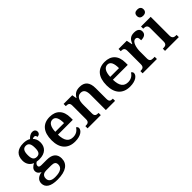

<svg xmlns="http://www.w3.org/2000/svg" viewBox="81 -1768 3007 3007"><g transform="rotate(-45 1585.0 -264.5)"><path d="M234 237C425 237 515 165 515 47C515 -45 460 -104 333 -104H217C176 -104 162 -116 162 -138C162 -165 182 -185 203 -195C216 -192 243 -190 258 -190C393 -190 457 -264 457 -367C457 -424 437 -462 410 -489C421 -496 433 -500 449 -500C471 -500 483 -484 483 -461C528 -461 545 -488 545 -518C545 -548 524 -574 481 -574C434 -574 401 -544 377 -518C351 -535 308 -548 258 -548C119 -548 54 -479 54 -363C54 -287 94 -231 155 -209C103 -180 75 -152 75 -110C75 -64 108 -38 141 -25C67 -16 10 25 10 97C10 187 84 237 234 237ZM256 -245C195 -245 174 -288 174 -364C174 -443 194 -492 255 -492C317 -492 336 -445 336 -365C336 -287 317 -245 256 -245ZM236 182C150 182 114 148 114 94C114 24 165 8 211 8H320C379 8 409 27 409 75C409 139 363 182 236 182Z M851 10C985 10 1043 -51 1043 -98C1043 -119 1030 -133 1015 -138C992 -96 946 -61 878 -61C785 -61 738 -120 735 -258H1064V-308C1064 -466 979 -548 840 -548C688 -548 602 -452 602 -265C602 -91 690 10 851 10ZM931 -319H737C741 -428 778 -487 841 -487C906 -487 931 -422 931 -319Z M1133 0H1426V-49H1421C1377 -49 1347 -58 1347 -115V-313C1347 -397 1372 -471 1448 -471C1516 -471 1538 -421 1538 -335V0H1742V-49H1737C1692 -49 1668 -58 1668 -120V-354C1668 -490 1608 -548 1502 -548C1430 -548 1383 -524 1348 -461H1343L1330 -536H1138V-487H1143C1187 -487 1217 -478 1217 -421V-119C1217 -58 1185 -49 1140 -49H1133Z M2068 10C2202 10 2260 -51 2260 -98C2260 -119 2247 -133 2232 -138C2209 -96 2163 -61 2095 -61C2002 -61 1955 -120 1952 -258H2281V-308C2281 -466 2196 -548 2057 -548C1905 -548 1819 -452 1819 -265C1819 -91 1907 10 2068 10ZM2148 -319H1954C1958 -428 1995 -487 2058 -487C2123 -487 2148 -422 2148 -319Z M2352 0H2669V-49H2638C2597 -49 2564 -57 2564 -116V-270C2564 -347 2588 -463 2653 -463C2691 -463 2702 -437 2702 -382C2777 -382 2815 -411 2815 -465C2815 -514 2781 -547 2707 -547C2622 -547 2591 -506 2562 -439H2557L2537 -536H2355V-487H2358C2402 -487 2433 -478 2433 -419V-121C2433 -58 2400 -49 2355 -49H2352Z M2997 -630C3038 -630 3072 -650 3072 -698C3072 -748 3038 -766 2997 -766C2955 -766 2923 -748 2923 -698C2923 -650 2955 -630 2997 -630ZM2849 0H3154V-49H3142C3100 -49 3067 -61 3067 -120V-536H2853V-487H2862C2903 -487 2937 -475 2937 -420V-118C2937 -60 2904 -49 2862 -49H2849Z"/></g></svg>

Font: Noto Serif Lao SemiBold
Style: Regular
Weight: 600
Designer: Monotype Design Team
Foundry: Monotype Imaging Inc.
Version: Version 2.003